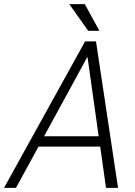

<svg xmlns="http://www.w3.org/2000/svg" viewBox="-42 -912 654 932"><path d="M531 0H472.5L444.5 -200.5H145L35.5 0H-22.5L371 -711H424ZM437 -250.5 383 -634 381.5 -634.5 172 -250.5ZM440.5 -762.5H386L294.5 -892H369.5Z"/></svg>

Font: Roberto Sans Light
Style: Italic
Weight: 300
Italic angle: -11°
Designer: Google
Version: Version 1.00;June 11, 2020;FontCreator 12.0.0.2522 64-bit; t